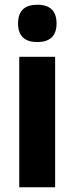

<svg xmlns="http://www.w3.org/2000/svg" viewBox="-20 -788 314 808"><path d="M137 -768C85 -768 56 -744 56 -689C56 -635 86 -611 137 -611C188 -611 218 -635 218 -689C218 -743 190 -768 137 -768ZM212 -549H61V0H212Z"/></svg>

Font: Noto Sans Gurmukhi UI Condensed ExtraBold
Style: Regular
Weight: 800
Width: 3
Designer: Jelle Bosma - Monotype Design Team
Foundry: Monotype Imaging Inc.
Version: Version 2.004